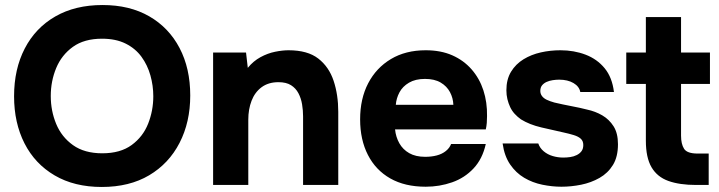

<svg xmlns="http://www.w3.org/2000/svg" viewBox="-20 -736 2862 764"><path d="M385 8Q276 8 197.5 -38Q119 -84 77.5 -165.5Q36 -247 36 -353Q36 -461 78.5 -543Q121 -625 200 -670.5Q279 -716 388 -716Q496 -716 574 -671Q652 -626 694.5 -545Q737 -464 737 -356Q737 -250 694.5 -167.5Q652 -85 573.5 -38.5Q495 8 385 8ZM387 -126Q459 -126 504 -159Q549 -192 569.5 -244Q590 -296 590 -353Q590 -395 578.5 -436Q567 -477 543 -510Q519 -543 480 -562.5Q441 -582 386 -582Q315 -582 270 -549.5Q225 -517 203.5 -465Q182 -413 182 -354Q182 -295 203.5 -243Q225 -191 270.5 -158.5Q316 -126 387 -126Z M828 0V-527H959L966 -466Q988 -493 1016.5 -508.5Q1045 -524 1074.5 -530Q1104 -536 1128 -536Q1204 -536 1246.5 -503Q1289 -470 1307.5 -414.5Q1326 -359 1326 -291V0H1186V-273Q1186 -297 1182 -321Q1178 -345 1167.5 -365Q1157 -385 1138 -397Q1119 -409 1088 -409Q1048 -409 1021 -389Q994 -369 981 -335Q968 -301 968 -260V0Z M1674 7Q1591 7 1533 -26Q1475 -59 1444 -119.5Q1413 -180 1413 -261Q1413 -343 1445 -404.5Q1477 -466 1535.5 -501Q1594 -536 1674 -536Q1734 -536 1779.5 -516Q1825 -496 1856.5 -460Q1888 -424 1903.5 -376.5Q1919 -329 1918 -274Q1918 -260 1917 -247Q1916 -234 1913 -221H1552Q1555 -191 1569 -166Q1583 -141 1608.5 -126.5Q1634 -112 1672 -112Q1697 -112 1718 -117.5Q1739 -123 1754 -135Q1769 -147 1775 -163H1913Q1900 -104 1864.5 -66Q1829 -28 1779 -10.5Q1729 7 1674 7ZM1555 -319H1784Q1783 -346 1770.5 -369.5Q1758 -393 1733.5 -407.5Q1709 -422 1671 -422Q1633 -422 1607.5 -407Q1582 -392 1569.5 -368.5Q1557 -345 1555 -319Z M2214 7Q2177 7 2138 -1Q2099 -9 2066 -28.5Q2033 -48 2010 -81.5Q1987 -115 1980 -165H2122Q2128 -147 2143.5 -134Q2159 -121 2179.5 -115Q2200 -109 2221 -109Q2235 -109 2249 -111Q2263 -113 2275 -119Q2287 -125 2294 -134.5Q2301 -144 2301 -159Q2301 -175 2291 -184Q2281 -193 2263 -198.5Q2245 -204 2222 -209Q2181 -218 2134 -229Q2087 -240 2053 -261Q2039 -271 2028 -283Q2017 -295 2010 -310Q2003 -325 1999 -341.5Q1995 -358 1995 -377Q1995 -420 2013.5 -450.5Q2032 -481 2063 -500Q2094 -519 2132 -527.5Q2170 -536 2210 -536Q2264 -536 2310 -518.5Q2356 -501 2386 -464.5Q2416 -428 2423 -370H2289Q2285 -392 2262 -405.5Q2239 -419 2205 -419Q2193 -419 2179.5 -417Q2166 -415 2155 -410Q2144 -405 2137 -396.5Q2130 -388 2130 -374Q2130 -363 2136.5 -354Q2143 -345 2155.5 -339Q2168 -333 2186 -328Q2220 -320 2254.5 -313.5Q2289 -307 2316 -300Q2349 -293 2376.5 -277Q2404 -261 2421.5 -233.5Q2439 -206 2439 -162Q2439 -112 2419 -79.5Q2399 -47 2365.5 -28Q2332 -9 2292.5 -1Q2253 7 2214 7Z M2750 0Q2684 0 2639.5 -16Q2595 -32 2572.5 -70.5Q2550 -109 2550 -176V-402H2472V-527H2550V-668H2690V-527H2805V-402H2690V-196Q2690 -163 2702 -144Q2714 -125 2756 -125H2800V0Z"/></svg>

Font: Onest
Style: Bold
Weight: 700
Designer: Dmitri Voloshin, Andrey Kudryavtsev
Foundry: Dmitri Voloshin, Andrey Kudryavtsev
Version: Version 1.000;gftools[0.9.33]